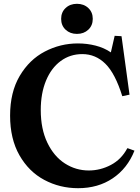

<svg xmlns="http://www.w3.org/2000/svg" viewBox="-20 -978 736 1008"><path d="M389 -750Q437 -750 482 -738.5Q527 -727 562 -703L582 -790L618 -788L660 -481L622 -473Q585 -592 533.5 -643Q482 -694 412 -694Q348 -694 298.5 -657.5Q249 -621 221.5 -554.5Q194 -488 194 -400Q194 -301 228.5 -229Q263 -157 320.5 -120Q378 -83 446 -83Q507 -83 562 -112Q617 -141 648 -199L650 -200L686 -187Q649 -94 572 -42Q495 10 390 10Q294 10 212.5 -33.5Q131 -77 82 -163Q33 -249 33 -371Q33 -494 83.5 -579.5Q134 -665 215.5 -707.5Q297 -750 389 -750ZM301 -879Q301 -914 324.5 -936Q348 -958 384 -958Q420 -958 443.5 -936Q467 -914 467 -879Q467 -844 443.5 -822Q420 -800 384 -800Q348 -800 324.5 -822Q301 -844 301 -879Z"/></svg>

Font: Minipax
Style: Bold
Weight: 600
Designer: Raphaël Ronot, Igor Stepanchenko (Cyrillic)
Foundry: steppetype
Version: Version 1.002